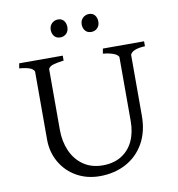

<svg xmlns="http://www.w3.org/2000/svg" viewBox="-102 -1064 1080 1166"><g transform="rotate(-10 438.0 -481.0)"><path d="M661.5 -287.5V-682.8Q654 -697.5 629 -706.6Q604 -715.8 566 -719.5L571.5 -750H825.5V-719.5Q788 -718 764.2 -708.9Q740.5 -699.8 733.8 -682.8V-307.5Q733.8 -208.8 692.8 -137Q651.8 -65.2 580.4 -27.6Q509 10 420.2 10Q340 10 276.5 -26.2Q213 -62.5 177.4 -125.4Q141.8 -188.2 141.8 -264V-684.2Q135.8 -699.8 113 -708.1Q90.2 -716.5 50 -719.5L55.5 -750H324V-719.5Q281.2 -714.2 258.2 -707Q235.2 -699.8 228.5 -684.2V-308.5Q228.5 -237.5 254.1 -179Q279.8 -120.5 329.5 -86Q379.2 -51.5 449.2 -51.5Q516 -51.5 564 -81.2Q612 -111 636.8 -164Q661.5 -217 661.5 -287.5ZM572.8 -916.5Q572.8 -940.2 560 -955.9Q547.2 -971.5 524.2 -971.5Q502.2 -971.5 486.2 -956.2Q470.2 -941 470.2 -916.5Q470.2 -892.8 483.4 -877.1Q496.5 -861.5 521 -861.5Q542.2 -861.5 557.5 -876.2Q572.8 -891 572.8 -916.5ZM381.8 -916.5Q381.8 -940.2 369 -955.9Q356.2 -971.5 333.2 -971.5Q311.2 -971.5 295.2 -956.2Q279.2 -941 279.2 -916.5Q279.2 -892.8 292.4 -877.1Q305.5 -861.5 330 -861.5Q351.2 -861.5 366.5 -876.2Q381.8 -891 381.8 -916.5Z"/></g></svg>

Font: TMT Limkin
Style: Regular
Weight: 400
Designer: Gabriel Drozdov
Version: Version 1.000;Glyphs 3.1.2 (3151)